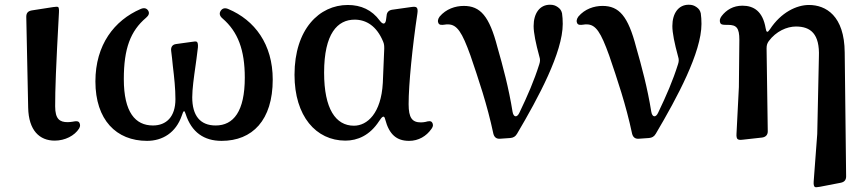

<svg xmlns="http://www.w3.org/2000/svg" viewBox="-20 -572 3665 811"><path d="M211 22C255 22 295 1 314 -29C320 -39 319 -47 315 -54C311 -61 301 -61 287 -58C280 -57 273 -56 266 -56C232 -56 213 -69 213 -123C213 -195 216 -282 229 -519C230 -533 228 -540 226 -542C223 -544 216 -544 204 -542L114 -528C98 -525 91 -517 91 -501L99 -117C101 -21 147 22 211 22Z M601 23C666 23 723 -11 748 -84C755 -106 759 -108 764 -91C789 -13 842 23 916 23C1046 23 1132 -64 1132 -236C1132 -385 1056 -487 944 -534C930 -540 919 -537 912 -526C905 -515 908 -504 920 -494C985 -438 1014 -361 1014 -244C1014 -101 966 -42 891 -42C825 -42 792 -84 792 -161C792 -196 799 -246 806 -295L810 -324L816 -372C817 -385 815 -392 812 -395C808 -398 801 -397 789 -395L724 -386C708 -384 701 -373 703 -357C706 -335 708 -314 710 -294C716 -244 721 -198 721 -153C721 -78 682 -42 626 -42C552 -42 503 -97 503 -238C503 -367 531 -441 597 -497C609 -507 612 -517 606 -527C599 -538 588 -540 574 -534C463 -486 383 -383 383 -228C383 -66 471 23 601 23Z M1439 22C1490 22 1542 0 1581 -60C1595 -82 1603 -86 1607 -68C1624 -3 1656 23 1708 23C1748 23 1781 3 1802 -27C1811 -39 1810 -48 1805 -55C1800 -62 1791 -61 1777 -57C1771 -56 1765 -55 1758 -55C1721 -55 1706 -74 1706 -132C1706 -216 1722 -375 1743 -515C1745 -528 1744 -536 1740 -540C1736 -544 1728 -544 1715 -542L1637 -531C1623 -529 1614 -521 1613 -506L1611 -491C1609 -469 1598 -466 1584 -485C1551 -530 1505 -551 1449 -551C1329 -551 1224 -449 1224 -256C1224 -81 1315 22 1439 22ZM1349 -265C1349 -431 1406 -489 1478 -489C1527 -489 1571 -462 1598 -397C1603 -386 1603 -377 1603 -366L1597 -222C1590 -93 1531 -41 1475 -41C1398 -41 1349 -112 1349 -265Z M2092 14 2135 11C2148 10 2157 5 2164 -7C2255 -161 2357 -351 2357 -471C2357 -488 2356 -502 2354 -516C2351 -528 2346 -535 2336 -542C2326 -549 2317 -552 2303 -552C2260 -552 2234 -516 2234 -462C2234 -433 2243 -389 2258 -334C2262 -322 2262 -313 2258 -301C2236 -231 2209 -169 2174 -96C2164 -74 2149 -76 2145 -100C2129 -200 2104 -293 2081 -373C2047 -504 2009 -547 1939 -547C1903 -547 1864 -534 1837 -502C1829 -491 1828 -481 1832 -474C1836 -466 1845 -466 1859 -468C1863 -469 1868 -469 1872 -469C1911 -469 1932 -435 1967 -338C2001 -238 2038 -130 2064 -7C2068 8 2077 15 2092 14Z M2678 14 2721 11C2734 10 2743 5 2750 -7C2841 -161 2943 -351 2943 -471C2943 -488 2942 -502 2940 -516C2937 -528 2932 -535 2922 -542C2912 -549 2903 -552 2889 -552C2846 -552 2820 -516 2820 -462C2820 -433 2829 -389 2844 -334C2848 -322 2848 -313 2844 -301C2822 -231 2795 -169 2760 -96C2750 -74 2735 -76 2731 -100C2715 -200 2690 -293 2667 -373C2633 -504 2595 -547 2525 -547C2489 -547 2450 -534 2423 -502C2415 -491 2414 -481 2418 -474C2422 -466 2431 -466 2445 -468C2449 -469 2454 -469 2458 -469C2497 -469 2518 -435 2553 -338C2587 -238 2624 -130 2650 -7C2654 8 2663 15 2678 14Z M3103 -404 3101 -204 3091 -8C3090 5 3092 12 3095 15C3098 18 3104 20 3118 18L3199 9C3214 7 3223 -2 3223 -17L3218 -367C3218 -380 3220 -388 3227 -398C3258 -440 3304 -460 3342 -460C3404 -460 3443 -429 3439 -332L3432 -6L3417 194C3416 208 3418 214 3421 217C3424 220 3431 219 3443 217L3531 200C3546 197 3554 189 3554 173L3548 -350C3547 -506 3468 -551 3397 -551C3345 -551 3279 -520 3232 -448C3222 -433 3217 -434 3214 -453C3202 -524 3164 -548 3116 -548C3077 -548 3048 -530 3028 -504C3020 -493 3019 -485 3022 -476C3025 -468 3033 -467 3048 -467H3055C3091 -467 3103 -454 3103 -404Z"/></svg>

Font: 寒蝉锦书宋Pro Soft
Style: Regular
Weight: 700
Designer: 寒蝉锦书宋{Warren} 思源宋体{Ryoko NISHIZUKA 西塚涼子 (kana & ideographs); Frank Grießhammer (Latin, Greek & Cyrillic); Wenlong ZHANG 
Foundry: Adobe & ChillType
Version: Version 2.000;Glyphs 3.1.1 (3135)